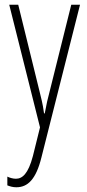

<svg xmlns="http://www.w3.org/2000/svg" viewBox="-20 -549 367 811"><path d="M19 -529 149 -11 119 110C99 186 74 206 47 206C35 206 21 202 11 197V234C24 239 35 242 49 242C97 242 132 209 155 116L318 -529H281L189 -160C182 -134 176 -109 169 -70H166C163 -89 163 -100 148 -159L57 -529Z"/></svg>

Font: Noto Sans Sinhala UI ExtraCondensed ExtraLight
Style: Regular
Weight: 200
Width: 2
Designer: Jelle Bosma - Monotype Design Team
Foundry: Monotype Imaging Inc.
Version: Version 2.006